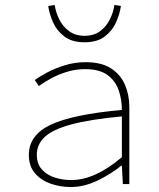

<svg xmlns="http://www.w3.org/2000/svg" viewBox="-20 -740 640 772"><path d="M264 12Q222 12 183.5 -1.5Q145 -15 120.5 -43.5Q96 -72 96 -117Q96 -197 184 -238.5Q272 -280 470 -298Q470 -340 457 -377.5Q444 -415 412 -438.5Q380 -462 322 -462Q284 -462 248.5 -451Q213 -440 184 -424Q155 -408 136 -394L120 -418Q137 -431 168.5 -448Q200 -465 240.5 -477.5Q281 -490 324 -490Q388 -490 426.5 -465Q465 -440 482.5 -399Q500 -358 500 -310V0H474L470 -74H468Q426 -40 372 -14Q318 12 264 12ZM266 -16Q314 -16 365 -39Q416 -62 470 -108V-272Q341 -260 266 -239.5Q191 -219 159.5 -189Q128 -159 128 -118Q128 -81 148.5 -58.5Q169 -36 200.5 -26Q232 -16 266 -16ZM320 -570Q269 -570 238.5 -593.5Q208 -617 193 -651Q178 -685 174 -716L200 -720Q204 -691 218 -662.5Q232 -634 257.5 -615Q283 -596 320 -596Q358 -596 383 -615Q408 -634 422 -662.5Q436 -691 440 -720L466 -716Q462 -685 447 -651Q432 -617 401.5 -593.5Q371 -570 320 -570Z"/></svg>

Font: Source Code Pro ExtraLight ExtraLight
Style: Regular
Weight: 250
Monospace: yes
Version: Version 1.018;hotconv 1.0.116;makeotfexe 2.5.65601